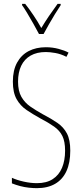

<svg xmlns="http://www.w3.org/2000/svg" viewBox="-20 -970 429 1000"><path d="M346 -185Q346 -122 326 -78.5Q306 -35 267 -12.5Q228 10 172 10Q153 10 130 7.5Q107 5 84.5 -1Q62 -7 42 -15V-44Q68 -32 104 -24Q140 -16 172 -16Q222 -16 254.5 -37Q287 -58 303 -96Q319 -134 319 -185Q319 -233 305 -261.5Q291 -290 262 -310.5Q233 -331 189 -354Q151 -375 118.5 -397Q86 -419 66.5 -453.5Q47 -488 47 -545Q47 -604 69 -644Q91 -684 129.5 -704Q168 -724 219 -724Q253 -724 285 -715.5Q317 -707 337 -696L326 -674Q297 -689 268 -694Q239 -699 219 -699Q172 -699 139.5 -680.5Q107 -662 90.5 -627.5Q74 -593 74 -545Q74 -496 91.5 -465.5Q109 -435 138 -415Q167 -395 201 -376Q247 -352 279 -330Q311 -308 328.5 -275Q346 -242 346 -185ZM183 -793Q170 -818 153.5 -847Q137 -876 121.5 -902Q106 -928 95 -943V-950H111Q131 -925 154 -891Q177 -857 195 -824Q215 -857 235 -886.5Q255 -916 280 -950H296V-943Q282 -922 266 -896Q250 -870 235 -843.5Q220 -817 207 -793Z"/></svg>

Font: Noto Sans Khmer ExtraCondensed Thin
Style: Regular
Weight: 250
Width: 2
Designer: Danh Hong and the Monotype Design Team
Foundry: Monotype Imaging Inc.
Version: Version 2.004